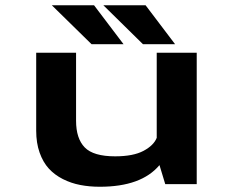

<svg xmlns="http://www.w3.org/2000/svg" viewBox="-20 -702 890 732"><path d="M647.5 -533.5H525L374 -682H535ZM451 -533.5H329L177.5 -682H338.5ZM360.5 10Q320.5 10 285.8 3.2Q251 -3.5 219.8 -19.2Q188.5 -35 166.2 -59.2Q144 -83.5 131 -120.2Q118 -157 118 -203.5V-501H270V-241.5Q270 -174 303 -140Q336 -106 419 -106Q488 -106 527 -126.8Q566 -147.5 577.5 -176.5V-501H730V0H610L588 -72.5Q519 10 360.5 10Z"/></svg>

Font: League Mono Wide SemiBold
Style: Regular
Weight: 600
Width: 8
Designer: Tyler Finck
Foundry: The League of Moveable Type / Tyler Finck
Version: Version 2.210